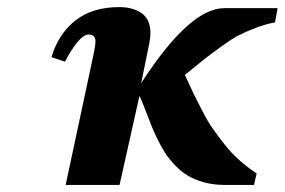

<svg xmlns="http://www.w3.org/2000/svg" viewBox="-20 -521 802 541"><path d="M400.9 -399.9 377.9 -287.1Q514.6 -498 611.8 -498H762.2L754.9 -458Q726.6 -452.6 699.5 -442.1Q672.4 -431.6 653.3 -421.9Q634.3 -412.1 603.5 -389.9Q572.8 -367.7 556.9 -355.2Q541 -342.8 501 -310.1Q516.1 -276.4 525.1 -257.8Q534.2 -239.3 549.8 -209Q565.4 -178.7 579.6 -158.4Q593.8 -138.2 612.8 -114Q631.8 -89.8 654.3 -69.8Q676.8 -49.8 703.1 -32.2L695.8 0H611.8Q581.1 0 554.7 -7.3Q528.3 -14.6 509.3 -26.1Q490.2 -37.6 473.1 -55.4Q456.1 -73.2 444.8 -90.8Q433.6 -108.4 422.4 -131.6Q411.1 -154.8 404.3 -172.9Q397.5 -190.9 388.4 -214.1Q379.4 -237.3 373 -251L316.9 0H165L245.1 -375Q249 -394.5 249 -403.8Q249 -423.8 230 -423.8Q215.3 -423.8 197 -400.9Q178.7 -377.9 163.1 -347.2L125 -359.9Q145 -426.3 192.9 -463.6Q240.7 -501 315.9 -501Q355 -501 379.4 -483.6Q403.8 -466.3 403.8 -428.2Q403.8 -414.6 400.9 -399.9Z"/></svg>

Font: Linguistics Pro
Style: Bold Italic
Weight: 700
Italic angle: -12°
Designer: Stefan Peev, Context Ltd
Foundry: Stefan Peev, Context Ltd
Version: Version 001.000